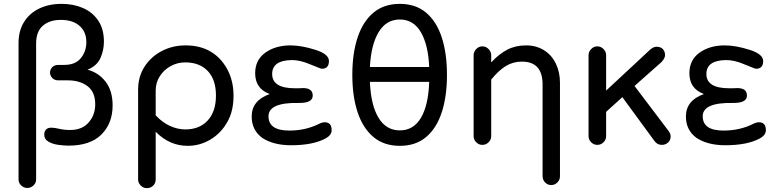

<svg xmlns="http://www.w3.org/2000/svg" viewBox="-20 -773 4031 994"><path d="M121 200Q103 200 89.5 187Q76 174 76 156V-550Q76 -613 104 -658.5Q132 -704 182.5 -728.5Q233 -753 299 -753Q360 -753 409.5 -731.5Q459 -710 488.5 -666.5Q518 -623 518 -557Q518 -513 500 -472.5Q482 -432 433 -412Q489 -398 526 -351Q563 -304 563 -227Q563 -135 505.5 -77Q448 -19 334 -19Q312 -19 282.5 -23Q253 -27 231 -39.5Q209 -52 209 -77Q209 -92 218 -102Q227 -112 245 -112Q263 -112 287 -106Q313 -100 343 -100Q405 -100 439 -139Q473 -178 473 -233Q473 -297 433 -327Q393 -357 332 -357H282Q262 -357 250.5 -369.5Q239 -382 239 -397Q239 -413 250.5 -425Q262 -437 282 -437H313Q370 -437 398.5 -472Q427 -507 427 -555Q427 -608 392 -639Q357 -670 295 -670Q237 -670 202 -640Q167 -610 167 -548V156Q167 174 153.5 187Q140 200 121 200Z M740 201Q722 201 708.5 187.5Q695 174 695 156V-309Q695 -376 728 -427.5Q761 -479 817 -508.5Q873 -538 941 -538Q1013 -538 1067 -508Q1123 -476 1156 -415.5Q1189 -355 1189 -278Q1189 -238 1181 -203.5Q1173 -169 1156 -140Q1123 -82 1068.5 -50Q1014 -18 952 -18Q857 -18 786 -91V156Q786 175 773 188Q760 201 740 201ZM939 -103Q1013 -103 1055.5 -149.5Q1098 -196 1098 -278Q1098 -361 1055.5 -405.5Q1013 -450 939 -450Q898 -450 863 -430.5Q828 -411 807 -378Q786 -345 786 -304V-176Q819 -140 859 -121.5Q899 -103 939 -103Z M1487 -21Q1396 -21 1338 -59Q1283 -99 1283 -170Q1283 -253 1376 -286L1372 -288Q1301 -316 1301 -394Q1301 -462 1353 -500Q1406 -538 1484 -538Q1541 -538 1613 -515Q1683 -493 1683 -457Q1683 -417 1646 -417Q1642 -417 1628 -423Q1614 -429 1588 -439Q1533 -463 1489 -462Q1389 -460 1389 -390Q1389 -316 1507 -316H1526L1549 -317Q1599 -317 1599 -278Q1599 -239 1526 -240Q1370 -243 1370 -171Q1370 -97 1478 -97Q1561 -97 1630 -131Q1648 -140 1661 -140Q1697 -140 1697 -99Q1697 -74 1667 -57Q1601 -21 1487 -21Z M2050 -18Q1968 -18 1913.5 -63.5Q1859 -109 1831.5 -191.5Q1804 -274 1804 -385Q1804 -497 1831.5 -579.5Q1859 -662 1913.5 -707.5Q1968 -753 2050 -753Q2132 -753 2186 -707.5Q2240 -662 2267 -579.5Q2294 -497 2294 -385Q2294 -274 2267 -191.5Q2240 -109 2186 -63.5Q2132 -18 2050 -18ZM1895 -426H2202Q2197 -542 2158.5 -607Q2120 -672 2050 -672Q1980 -672 1940.5 -607Q1901 -542 1895 -426ZM2050 -98Q2121 -98 2159.5 -163.5Q2198 -229 2202 -349H1895Q1900 -229 1939.5 -163.5Q1979 -98 2050 -98Z M2834 185Q2815 185 2802 171.5Q2789 158 2789 140V-336Q2789 -454 2682 -454Q2636 -454 2598.5 -431Q2561 -408 2523 -361V-68Q2523 -50 2509.5 -36.5Q2496 -23 2477 -23Q2459 -23 2445.5 -36.5Q2432 -50 2432 -68V-487Q2432 -505 2445.5 -519Q2459 -533 2477 -533Q2496 -533 2509.5 -519Q2523 -505 2523 -487V-450Q2564 -494 2606.5 -516Q2649 -538 2704 -538Q2757 -538 2798 -512Q2837 -487 2858 -443Q2879 -399 2879 -345V140Q2879 158 2865.5 171.5Q2852 185 2834 185Z M3072 -23Q3054 -23 3040.5 -36.5Q3027 -50 3027 -68V-487Q3027 -505 3040.5 -519Q3054 -533 3072 -533Q3091 -533 3104.5 -519Q3118 -505 3118 -487V-304L3348 -518Q3364 -531 3379 -531Q3400 -531 3411.5 -519Q3423 -507 3423 -487Q3423 -473 3406 -453L3265 -328L3442 -94Q3452 -81 3452 -67Q3452 -48 3439 -35.5Q3426 -23 3406 -23Q3383 -23 3369 -42L3202 -270L3118 -194V-68Q3118 -50 3104.5 -36.5Q3091 -23 3072 -23Z M3735 -21Q3644 -21 3586 -59Q3531 -99 3531 -170Q3531 -253 3624 -286L3620 -288Q3549 -316 3549 -394Q3549 -462 3601 -500Q3654 -538 3732 -538Q3789 -538 3861 -515Q3931 -493 3931 -457Q3931 -417 3894 -417Q3890 -417 3876 -423Q3862 -429 3836 -439Q3781 -463 3737 -462Q3637 -460 3637 -390Q3637 -316 3755 -316H3774L3797 -317Q3847 -317 3847 -278Q3847 -239 3774 -240Q3618 -243 3618 -171Q3618 -97 3726 -97Q3809 -97 3878 -131Q3896 -140 3909 -140Q3945 -140 3945 -99Q3945 -74 3915 -57Q3849 -21 3735 -21Z"/></svg>

Font: Huninn
Style: Regular
Weight: 400
Designer: justfont
Foundry: justfont
Version: Version 1.003